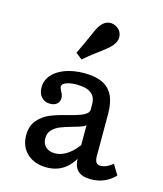

<svg xmlns="http://www.w3.org/2000/svg" viewBox="-104 -745 709 834"><g transform="rotate(15 251.0 -328.0)"><path d="M304 -66.5V-305Q304 -338.1 282.7 -354.2Q261.4 -370.4 218.2 -370.4Q189 -370.4 170.7 -363.2Q152.3 -355.9 152.3 -344.6Q152.3 -341.2 154.4 -335.8Q156.4 -330.4 158.8 -325.4Q163.6 -318.1 166 -310.8Q168.4 -303.6 168.4 -295.6Q168.4 -279.4 157 -269.6Q145.5 -259.8 126.3 -259.8Q102.2 -259.8 87.4 -276Q72.6 -292.2 72.6 -319.1Q72.6 -350.7 93.3 -375.1Q114.1 -399.4 151.6 -413.1Q189.1 -426.9 237.4 -426.9Q287.5 -426.9 319.5 -411.4Q351.5 -395.8 366.7 -363.9Q381.9 -332 381.9 -281.4V-93.7Q381.9 -73.6 388.3 -64.9Q394.7 -56.2 408.5 -56.2Q419.7 -56.2 431.4 -60.8Q443 -65.4 455.4 -74.6L462.3 -80L490 -34Q467.6 -11.1 440.8 0.1Q414.1 11.3 382.1 11.3Q341.7 11.3 322.8 -7.5Q304 -26.3 304 -66.5ZM61.9 -101.5Q61.9 -143.9 84.6 -170.1Q107.4 -196.2 138.6 -208.9Q169.7 -221.5 217.8 -233.2Q249.4 -241.6 266.1 -247.5Q282.8 -253.4 293.8 -262.2Q304.8 -271 304.8 -284.3L309.6 -218.6Q304.1 -208 290 -202.1Q275.8 -196.3 245.4 -188Q213.6 -179 193.9 -171Q174.1 -163 159.8 -148.2Q145.5 -133.5 145.5 -109.8Q145.5 -85.9 160.8 -71.6Q176.1 -57.3 202.1 -57.3Q232.4 -57.3 261.8 -78.3Q291.2 -99.3 315.3 -138.6L314.6 -78.1Q292 -32.6 259.4 -10.6Q226.8 11.3 183.2 11.3Q128.5 11.3 95.2 -19.5Q61.9 -50.3 61.9 -101.5ZM216.9 -582.5Q224.9 -601.2 232 -616.7Q239.2 -632.1 247.3 -642.7Q263.5 -663.9 284.1 -666.4Q304.7 -669 322.8 -655.6Q339.8 -642.6 342.2 -621.3Q344.6 -600 328.4 -579.8Q320.1 -569 306.9 -558.2Q293.6 -547.4 278 -535.4Q262.7 -524.6 245.8 -511.6Q229 -498.5 209.2 -481L180.3 -503.6Q191.4 -526.9 200.4 -546.1Q209.3 -565.3 216.9 -582.5Z"/></g></svg>

Font: Playfair Micro SmCond SmLight
Style: Regular
Weight: 360
Width: 4
Designer: Claus Eggers Sørensen
Foundry: Claus Eggers Sørensen
Version: Version 2.100;Glyphs 3.2 (3219)